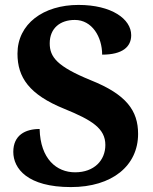

<svg xmlns="http://www.w3.org/2000/svg" viewBox="-20 -747 621 780"><path d="M268 13C436 13 541 -74 541 -203C541 -297 494 -363 349 -421C212 -477 182 -515 182 -571C182 -632 224 -666 284 -666C354 -666 395 -597 395 -525C478 -525 513 -557 513 -604C513 -670 433 -727 299 -727C156 -727 51 -650 51 -529C51 -433 98 -363 241 -305C354 -259 408 -225 408 -158C408 -96 363 -47 285 -47C210 -47 144 -101 141 -223C83 -223 34 -198 34 -130C34 -62 92 13 268 13Z"/></svg>

Font: Noto Serif Georgian Bold
Style: Regular
Weight: 700
Designer: Monotype Design Team, Akaki Razmadze
Foundry: Google LLC
Version: Version 2.003